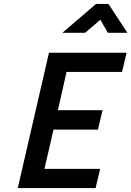

<svg xmlns="http://www.w3.org/2000/svg" viewBox="-20 -952 665 972"><path d="M296 -786 466 -932H529L625 -786H526L488 -852L411 -786ZM70 0 228 -685H621L598 -588H317L273 -394H499L476 -296H251L205 -97H487L464 0Z"/></svg>

Font: Titillium Web
Style: SemiBold Italic
Weight: 600
Italic angle: -13°
Version: Version 1.001;PS 57.000;hotconv 1.0.70;makeotf.lib2.5.55311